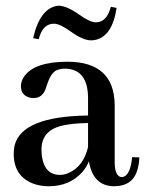

<svg xmlns="http://www.w3.org/2000/svg" viewBox="-20 -646 516 676"><path d="M380.9 9.8Q449.2 9.8 464.8 -51.8Q469.7 -69.3 470.7 -91.8L445.3 -92.8Q438.5 -23.4 408.2 -22.5Q384.8 -24.4 383.8 -72.3V-277.3Q381.8 -427.7 218.8 -428.7Q100.6 -428.7 64.5 -376Q53.7 -359.4 53.7 -342.8Q53.7 -311.5 83 -302.7Q90.8 -300.8 98.6 -300.8Q128.9 -300.8 140.6 -333Q142.6 -337.9 145.5 -347.7Q158.2 -386.7 176.8 -397.5Q190.4 -404.3 210 -404.3Q289.1 -402.3 290 -301.8V-239.3Q55.7 -236.3 31.2 -132.8Q28.3 -119.1 28.3 -104.5Q28.3 -26.4 95.7 0Q121.1 9.8 151.4 9.8Q225.6 9.8 270.5 -41Q285.2 -58.6 293 -78.1Q307.6 8.8 380.9 9.8ZM191.4 -30.3Q137.7 -30.3 127.9 -93.8Q126 -105.5 126 -119.1Q126 -185.5 196.3 -203.1Q232.4 -211.9 290 -212.9V-127.9Q273.4 -59.6 221.7 -37.1Q206.1 -30.3 191.4 -30.3ZM185.5 -626Q214.8 -626 259.8 -593.8Q296.9 -567.4 317.4 -567.4Q354.5 -567.4 369.1 -618.2Q370.1 -621.1 370.1 -622.1L390.6 -618.2Q375 -515.6 312.5 -504.9Q306.6 -503.9 300.8 -503.9Q271.5 -503.9 227.5 -536.1Q190.4 -562.5 169.9 -562.5Q134.8 -562.5 120.1 -520.5Q118.2 -513.7 116.2 -507.8L96.7 -511.7Q121.1 -619.1 185.5 -626Z"/></svg>

Font: Abhaya Libre SemiBold
Style: Regular
Weight: 600
Designer: Pushpananda Ekanayake, Sol Matas, Pathum Egodawatta
Foundry: Mooniak
Version: Version 1.050 ; ttfautohint (v1.6)